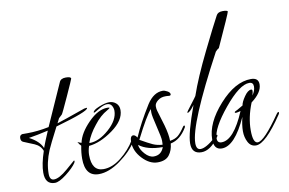

<svg xmlns="http://www.w3.org/2000/svg" viewBox="-76 -820 1468 976"><g transform="rotate(-10 658.0 -332.0)"><path d="M360 -322Q360 -305 191 -257Q146 -170 136 -146Q110 -84 110 -27Q110 6 132 6Q159 6 203 -32L248 -71Q251 -71 251 -68Q251 -65 248 -59Q232 -35 194 -5.5Q156 24 134 24Q84 24 84 -37Q84 -81 106 -146Q96 -174 66 -187Q57 -191 39 -198Q21 -205 10 -210Q-1 -215 -1 -230.5Q-1 -246 13 -249H40Q92 -249 151 -261L247 -476Q254 -494 280.5 -494Q307 -494 307 -484Q307 -481 269.5 -398.5Q232 -316 228 -312L211 -296L199 -272Q223 -279 345 -322Q355 -324 357.5 -324Q360 -324 360 -322ZM144 -244Q88 -231 43 -224Q95 -197 110 -160Q120 -188 144 -244Z M570 -136Q571 -136 571 -133Q571 -130 563 -116Q532 -66 473 -23.5Q414 19 362 19Q291 19 291 -73Q291 -104 298 -139Q289 -147 282 -161Q283 -160 287 -158.5Q291 -157 294.5 -155.5Q298 -154 302 -153Q312 -202 363 -254Q414 -306 462 -306Q473 -306 473 -303.5Q473 -301 459 -293Q422 -273 390 -231Q356 -189 341 -147L343 -145Q391 -145 443 -191Q495 -237 495 -285Q495 -299 487.5 -311.5Q480 -324 463 -324Q446 -324 420.5 -308.5Q395 -293 392.5 -293Q390 -293 390 -294Q390 -306 422.5 -319Q455 -332 475.5 -332Q496 -332 511 -319Q526 -306 526 -283Q526 -230 460.5 -183Q395 -136 337 -131Q329 -107 329 -85Q329 -2 389 -2Q435 -2 481 -38.5Q527 -75 555 -122Q564 -136 570 -136Z M832 -138Q798 -81 748 -71Q745 -36 726.5 -12Q708 12 666.5 12Q625 12 588 -27.5Q551 -67 551 -114Q551 -145 567 -145Q577 -145 587 -130Q617 -200 672 -288Q707 -342 754 -342Q764 -342 777.5 -334.5Q791 -327 791 -318Q791 -311 782.5 -311Q774 -311 770 -312H762Q739 -312 722.5 -298.5Q706 -285 706 -270.5Q706 -256 709 -247L733 -167Q747 -117 747 -85Q774 -89 789.5 -102Q805 -115 825 -145Q828 -149 831 -149Q834 -149 834 -145Q834 -141 832 -138ZM706 -72Q707 -77 707 -93Q707 -109 692.5 -168Q678 -227 678 -242Q678 -257 679 -261Q653 -234 594 -117Q636 -93 657 -83.5Q678 -74 706 -72ZM652 -21Q691 -21 705 -60Q625 -60 583 -93Q585 -70 607 -45.5Q629 -21 652 -21Z M1073 -506Q1065 -502 1055 -491Q871 -148 871 -50Q871 -17 893 -17Q921 -17 971 -61Q979 -68 982.5 -71Q986 -74 985 -74Q989 -74 989 -71Q989 -68 985 -62Q941 0 895 0Q845 0 845 -53Q845 -106 896 -244Q871 -210 861 -210Q858 -210 858 -212Q858 -214 884.5 -248.5Q911 -283 913 -287Q944 -377 1006 -503Q1068 -629 1091 -671Q1099 -688 1124.5 -688Q1150 -688 1150 -681Q1150 -674 1073 -506Z M1313 -120Q1223 14 1174 14Q1147 14 1133.5 -11.5Q1120 -37 1120 -68.5Q1120 -100 1130 -141Q1067 -1 1000 -1Q959 -1 959 -54Q959 -139 1041.5 -231Q1124 -323 1206 -323Q1245 -323 1245 -289Q1245 -247 1189 -205Q1160 -133 1160 -66.5Q1160 0 1185 0Q1218 0 1305 -126Q1311 -134 1314 -134Q1317 -134 1317 -129.5Q1317 -125 1313 -120ZM1199 -239Q1215 -261 1215 -283Q1215 -305 1194 -305Q1144 -305 1063 -206.5Q982 -108 982 -55Q982 -32 1004 -32Q1067 -32 1126 -172Q1108 -167 1102 -167Q1096 -167 1096 -170Q1096 -175 1110 -180L1141 -198Q1143 -215 1162 -242.5Q1181 -270 1198 -270Q1204 -270 1204 -262Q1204 -254 1199 -239Z"/></g></svg>

Font: Ruthie
Style: Regular
Weight: 400
Designer: Robert E. Leuschke
Foundry: Robert E. Leuschke
Version: Version 1.003